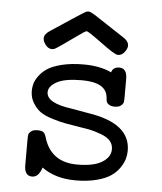

<svg xmlns="http://www.w3.org/2000/svg" viewBox="-49 -687 623 737"><g transform="rotate(5 262.5 -319.0)"><path d="M100 -527Q100 -543 122 -557Q248 -641 255 -643Q258 -644 262 -644H263Q270 -644 287 -633.5Q304 -623 402 -558Q425 -544 425 -526Q425 -515 414.5 -501.5Q404 -488 390 -488H388Q377 -488 323 -528Q269 -568 262 -568Q257 -568 231 -549Q152 -492 143 -489Q139 -488 135 -488Q121 -488 110.5 -501.5Q100 -515 100 -527ZM72 -35V-132Q72 -145 73 -152Q74 -159 82.5 -166Q91 -173 107 -173Q125 -173 131.5 -166.5Q138 -160 142 -144Q171 -55 270 -55Q334 -55 366 -75Q398 -95 398 -125Q398 -144 386 -157.5Q374 -171 350.5 -179.5Q327 -188 311.5 -191.5Q296 -195 269 -199Q233 -205 212.5 -208.5Q192 -212 161 -221.5Q130 -231 113.5 -243Q97 -255 84.5 -275.5Q72 -296 72 -322Q72 -335 75.5 -348.5Q79 -362 91 -379Q103 -396 122.5 -409Q142 -422 178 -431Q214 -440 262 -440Q325 -440 369 -419Q375 -440 399 -440Q429 -440 429 -399V-330Q429 -317 428 -310Q427 -303 418.5 -296Q410 -289 394 -289Q380 -289 372 -294.5Q364 -300 362.5 -306Q361 -312 360 -323Q354 -379 260 -379Q195 -379 164 -362Q133 -345 133 -322Q133 -280 230 -267Q237 -266 298 -255Q459 -230 459 -125Q459 -109 454.5 -93Q450 -77 437.5 -58.5Q425 -40 404.5 -26Q384 -12 349 -3Q314 6 269 6Q191 6 139 -32Q127 6 102 6Q72 6 72 -35Z"/></g></svg>

Font: CMU Typewriter Text
Style: Regular
Weight: 500
Monospace: yes
Version: Version 0.7.0